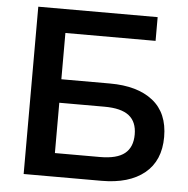

<svg xmlns="http://www.w3.org/2000/svg" viewBox="-51 -755 791 806"><g transform="rotate(5 344.5 -352.5)"><path d="M78 0V-705H581V-605H201V-410H406Q522 -410 587 -358.5Q652 -307 652 -206Q652 -106 587 -53Q522 0 406 0ZM201 -99H391Q462 -99 495 -125.5Q528 -152 528 -206Q528 -259 495 -285Q462 -311 391 -311H201Z"/></g></svg>

Font: MulishBold
Style: Bold
Weight: 700
Designer: Vernon Adams
Foundry: Vernon Adams
Version: Version 3.602; ttfautohint (v1.8.3)